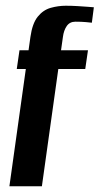

<svg xmlns="http://www.w3.org/2000/svg" viewBox="-20 -652 349 672"><path d="M12.9 0 70.4 -410.6H38.7L48.2 -476H79.9L86.5 -522.8Q93.2 -570.2 112.1 -593.6Q130.9 -617 157.3 -624.5Q183.6 -631.9 210.3 -631.9Q230.1 -631.9 250.8 -630.7Q271.4 -629.5 287.5 -628.2Q303.6 -626.9 308.5 -626.5L301.5 -572.5Q297.3 -573.1 281.1 -574.6Q265 -576.1 244 -576.1Q224.2 -576.1 213.7 -561Q203.1 -545.8 200.2 -522.5L193.6 -476H287.9L278.4 -410.6H184.1L126.6 0Z"/></svg>

Font: Alumni Sans Thin
Style: Italic
Weight: 100
Italic angle: -8°
Designer: Robert E. Leuschke
Foundry: Robert E. Leuschke
Version: Version 1.016